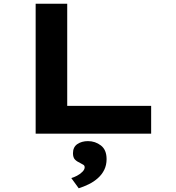

<svg xmlns="http://www.w3.org/2000/svg" viewBox="-20 -720 948 1034"><path d="M172 0V-700H342V-150H794V0ZM404 294 364 239Q378 235 394.5 226.5Q411 218 423.5 205.5Q436 193 436 181Q436 172 429 167.5Q422 163 412 158Q394 150 383.5 139Q373 128 373 105Q373 72 396.5 56Q420 40 454 40Q493 40 523.5 63.5Q554 87 554 137Q554 169 541.5 194.5Q529 220 507 239.5Q485 259 458.5 272Q432 285 404 294Z"/></svg>

Font: Lexend Zetta
Style: Bold
Weight: 700
Designer: Bonnie Shaver-Troup, Thomas Jockin
Foundry: Lexend
Version: Version 1.007